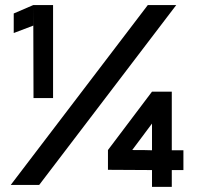

<svg xmlns="http://www.w3.org/2000/svg" viewBox="-20 -730 778 758"><path d="M563.5 -710Q427.7 -532.2 22.5 0Q49.8 0 134.8 0Q270.5 -177.7 675.8 -710Q647.5 -710 563.5 -710ZM111.3 -710Q91.8 -702.1 34.2 -676.8Q34.2 -671.9 34.2 -657.2Q34.2 -643.6 34.2 -599.6Q53.7 -607.4 111.3 -628.9Q111.3 -649.4 111.3 -710ZM189.5 -342.8Q189.5 -434.6 189.5 -710Q169.9 -710 111.3 -710Q111.3 -618.2 112.3 -342.8Q130.9 -342.8 189.5 -342.8ZM704.1 -136.7Q692.4 -136.7 658.2 -136.7Q658.2 -194.3 658.2 -368.2Q638.7 -368.2 580.1 -368.2Q536.1 -310.5 406.2 -137.7Q406.2 -118.2 406.2 -59.6Q449.2 -59.6 580.1 -58.6Q580.1 -42 580.1 7.8Q599.6 7.8 658.2 7.8Q658.2 -8.8 658.2 -58.6Q669.9 -58.6 704.1 -58.6Q704.1 -78.1 704.1 -136.7ZM502 -137.7Q521.5 -164.1 580.1 -242.2Q580.1 -215.8 580.1 -136.7Q560.5 -137.7 502 -137.7Z"/></svg>

Font: BM-Biotif
Style: Bold
Weight: 400
Designer: Deni Anggara
Version: Version 1.000;PS 001.000;hotconv 1.0.88;makeotf.lib2.5.64776